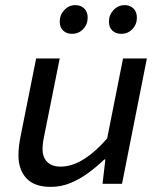

<svg xmlns="http://www.w3.org/2000/svg" viewBox="-20 -717 640 749"><path d="M178 12Q114 12 83 -21.5Q52 -55 52 -111Q52 -131 54.5 -150Q57 -169 61 -189L121 -489H213L155 -200Q151 -182 148.5 -166.5Q146 -151 146 -136Q146 -103 164.5 -85Q183 -67 216 -67Q261 -67 307 -96Q353 -125 398 -177L460 -489H553L456 0H380L391 -95H387Q359 -68 326 -43.5Q293 -19 256 -3.5Q219 12 178 12ZM260 -585Q240 -585 226.5 -597.5Q213 -610 213 -633Q213 -659 231 -678Q249 -697 274 -697Q295 -697 308.5 -684Q322 -671 322 -648Q322 -622 304.5 -603.5Q287 -585 260 -585ZM453 -585Q432 -585 418.5 -597.5Q405 -610 405 -633Q405 -659 423 -678Q441 -697 467 -697Q487 -697 500.5 -684Q514 -671 514 -648Q514 -622 496.5 -603.5Q479 -585 453 -585Z"/></svg>

Font: Source Code Pro ExtraLight Medium
Style: Italic
Weight: 500
Italic angle: -11°
Monospace: yes
Version: Version 1.016;hotconv 1.0.116;makeotfexe 2.5.65601